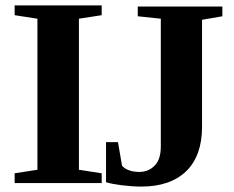

<svg xmlns="http://www.w3.org/2000/svg" viewBox="-20 -675 862 708"><path d="M271 -49 355 -36V0H34V-36L118 -49V-606L34 -619V-655H355V-619L271 -606ZM573 -606 488 -615V-651H800V-615L725 -602V-207Q725 -101 667 -44Q608 13 501 13Q468 13 428 8Q395 4 371 -3V-151H415L430 -64Q439 -53 456 -47Q472 -41 494 -41Q528 -41 551 -65Q573 -88 573 -135Z"/></svg>

Font: Libra Serif Modern
Style: Bold
Weight: 700
Designer: Stefan Peev, Context Ltd
Foundry: Ascender Corporation
Version: Version 1.000